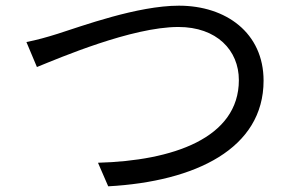

<svg xmlns="http://www.w3.org/2000/svg" viewBox="-20 -670 1040 676"><path d="M73 -522 110 -434C189 -466 444 -575 608 -575C743 -575 821 -493 821 -388C821 -183 587 -104 325 -97L361 -14C669 -31 908 -147 908 -386C908 -554 776 -650 610 -650C464 -650 268 -578 183 -551C145 -539 109 -529 73 -522Z"/></svg>

Font: Noto Sans HK
Style: Regular
Weight: 400
Designer: Ryoko NISHIZUKA 西塚涼子 (kana, bopomofo & ideographs); Paul D. Hunt (Latin, Greek & Cyrillic); Sandoll Communications 산돌커뮤니
Foundry: Adobe
Version: Version 2.004;hotconv 1.0.118;makeotfexe 2.5.65603